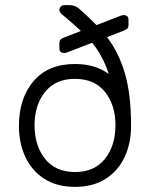

<svg xmlns="http://www.w3.org/2000/svg" viewBox="-20 -720 590 750"><path d="M405 -431Q382 -501 340 -553L244 -516Q237 -513 231 -513Q222 -513 217 -517.5Q212 -522 212 -531V-550Q212 -561 216.5 -565.5Q221 -570 234 -575L296 -599Q269 -625 229 -658Q212 -671 212 -680Q212 -689 217.5 -694.5Q223 -700 232 -700H252Q272 -700 288 -687Q331 -649 357 -622L450 -658Q458 -661 463 -661Q472 -661 477 -656.5Q482 -652 482 -643V-624Q482 -613 477.5 -608.5Q473 -604 460 -599L398 -575Q444 -515 468 -433Q492 -351 492 -228Q492 -160 466.5 -106Q441 -52 392 -21Q343 10 273 10Q203 10 154 -21Q105 -52 79.5 -106Q54 -160 54 -228Q54 -336 111 -403Q168 -470 273 -470Q352 -470 405 -431ZM115 -231Q115 -151 156 -99.5Q197 -48 273 -48Q349 -48 390 -99.5Q431 -151 431 -231Q431 -310 390 -361Q349 -412 273 -412Q197 -412 156 -361Q115 -310 115 -231Z"/></svg>

Font: Hezaedrus Light
Style: Regular
Weight: 300
Designer: Hubert & Fischer
Foundry: Hubert & Fischer
Version: Version 1.10;September 3, 2019;FontCreator 11.5.0.2425 64-bi